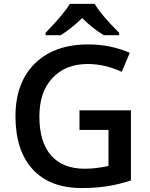

<svg xmlns="http://www.w3.org/2000/svg" viewBox="-20 -951 766 981"><path d="M386.2 -287.1V-387.2H648.9V-28.8Q585.9 -8.3 524.9 1Q465.3 9.8 397 9.8Q234.9 9.8 147 -85.9Q59.1 -181.6 59.1 -356.9Q59.1 -528.8 158.2 -626.5Q257.3 -724.1 431.2 -724.1Q543.5 -724.1 643.1 -681.2L602.1 -584Q515.6 -624 428.2 -624Q314.5 -624 247.6 -552.2Q181.2 -481 181.2 -356Q181.2 -225.6 240.7 -157.2Q300.3 -88.9 413.1 -88.9Q468.8 -88.9 534.2 -103V-287.1ZM588.9 -771H511.2Q451.2 -806.6 399.9 -858.9Q349.1 -808.6 290 -771H212.9V-783.2Q306.6 -880.4 336.9 -931.2H463.9Q495.1 -877 588.9 -783.2Z"/></svg>

Font: Open Sans
Style: SemiBold
Weight: 600
Foundry: Ascender Corporation
Version: Version 1.10